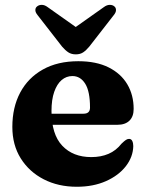

<svg xmlns="http://www.w3.org/2000/svg" viewBox="-20 -736 586 770"><path d="M516 -299Q516 -268.5 499 -252Q482 -235.5 450.5 -235.5H146V-280H315Q341 -280 341 -304.5Q341 -369.5 321.8 -400.2Q302.5 -431 270.5 -431Q246 -431 227.2 -415Q208.5 -399 197.5 -367.8Q186.5 -336.5 186.5 -291Q186.5 -197 229.8 -151.5Q273 -106 346 -106Q385 -106 415.2 -119Q445.5 -132 467.5 -160Q479 -171 485.2 -175Q491.5 -179 497.5 -179Q506.5 -179 510.5 -170.5Q514.5 -162 514.5 -150Q513.5 -106.5 484.5 -69.2Q455.5 -32 404.8 -9.5Q354 13 288 13Q213.5 13 155.2 -17Q97 -47 63.2 -100.8Q29.5 -154.5 29.5 -227Q29.5 -305.5 61 -364.8Q92.5 -424 151.8 -457.2Q211 -490.5 294 -490.5Q366 -490.5 415.5 -465.8Q465 -441 490.5 -398Q516 -355 516 -299ZM323 -600 171 -707.5Q159 -716.5 147.5 -716.5Q136 -716.5 128.5 -710Q122 -705 121.8 -695.8Q121.5 -686.5 131 -675L229 -549Q242 -534 254.2 -526Q266.5 -518 284 -518Q301.5 -518 313.5 -526Q325.5 -534 338 -549L436 -675Q445.5 -686.5 445.2 -695.8Q445 -705 439 -710Q432 -716.5 420.2 -716.5Q408.5 -716.5 396.5 -707.5L244.5 -600Z"/></svg>

Font: Fraunces
Style: Bold
Weight: 700
Version: Version 1.000;[b76b70a41]